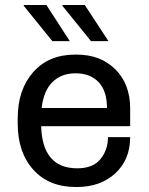

<svg xmlns="http://www.w3.org/2000/svg" viewBox="-20 -740 596 770"><path d="M166 -720 260 -575H190L75 -717L76 -720ZM320 -720 415 -575H345L230 -717L231 -720ZM288 -521Q383 -521 442.5 -462Q502 -403 502 -305V-234H145Q150 -65 290 -65Q353 -65 383 -102Q413 -139 413 -190H502Q502 -100 442.5 -45Q383 10 288 10H284Q176 10 113.5 -59.5Q51 -129 51 -245V-265Q51 -380 113 -450.5Q175 -521 281 -521ZM283 -446Q226 -446 190.5 -411Q155 -376 147 -307H409Q409 -375 375.5 -410.5Q342 -446 283 -446Z"/></svg>

Font: Chivo
Style: Regular
Weight: 400
Designer: Hector Gatti
Foundry: Omnibus-Type
Version: Version 1.007;PS 001.007;hotconv 1.0.88;makeotf.lib2.5.64775